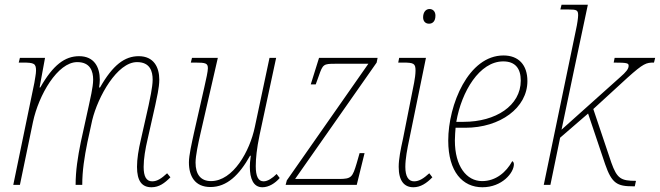

<svg xmlns="http://www.w3.org/2000/svg" viewBox="-20 -780 2784 810"><path d="M619 10C651 10 674 -7 699 -32L685 -49C662 -28 644 -15 622 -15C597 -15 586 -36 586 -76C586 -110 593 -152 603 -194L635 -336C641 -366 652 -409 652 -444C652 -496 629 -543 565 -543C506 -543 456 -506 402 -411H398C400 -423 401 -434 401 -444C401 -496 378 -543 314 -543C254 -543 204 -506 150 -411H147L170 -536H64L59 -516H76C124 -516 132 -512 132 -482C132 -468 127 -446 125 -431L36 0H64L119 -265C143 -379 223 -518 306 -518C361 -518 373 -479 373 -444C373 -412 359 -356 355 -336L321 -181C308 -117 299 -60 299 0H327C327 -60 336 -117 349 -181L369 -273C393 -372 474 -518 558 -518C613 -518 624 -479 624 -444C624 -412 611 -356 607 -336L575 -194C564 -148 558 -109 558 -76C558 -16 579 10 619 10Z M1087 10C1114 10 1141 -7 1160 -29L1147 -46C1129 -28 1109 -15 1092 -15C1069 -15 1059 -37 1059 -79C1059 -112 1063 -152 1075 -210L1145 -536H1117L1055 -244C1034 -143 964 -16 870 -16C827 -16 805 -44 805 -94C805 -123 816 -174 826 -218L899 -536H790L785 -516H804C848 -516 857 -513 857 -492C857 -479 850 -447 842 -412L798 -218C789 -176 777 -125 777 -95C777 -37 802 9 868 9C937 9 989 -41 1035 -123H1038C1035 -101 1034 -88 1034 -77C1034 -26 1049 10 1087 10Z M1185 0H1485L1518 -134H1497L1485 -92C1467 -32 1463 -25 1409 -25H1225L1569 -516L1573 -536H1326L1291 -424H1312L1325 -460C1342 -509 1345 -511 1394 -511H1534L1190 -19Z M1790 -680C1804 -680 1817 -689 1817 -714C1817 -732 1806 -742 1792 -742C1776 -742 1765 -728 1765 -707C1765 -689 1776 -680 1790 -680ZM1724 10C1754 10 1780 -7 1804 -32L1791 -49C1768 -28 1749 -15 1727 -15C1703 -15 1690 -36 1690 -76C1690 -110 1698 -152 1707 -194L1777 -536H1664L1660 -516H1680C1726 -516 1733 -512 1733 -482C1733 -468 1730 -446 1727 -431L1680 -194C1670 -149 1662 -109 1662 -76C1662 -16 1686 10 1724 10Z M2015 10C2098 10 2148 -51 2148 -87C2148 -93 2145 -99 2141 -100C2116 -54 2072 -16 2014 -16C1948 -16 1899 -79 1899 -187C1899 -203 1901 -230 1902 -241H1943C2090 -241 2205 -325 2205 -438C2205 -506 2168 -546 2104 -546C1956 -546 1871 -338 1871 -187C1871 -55 1932 10 2015 10ZM1936 -266H1905C1927 -394 2003 -521 2103 -521C2153 -521 2177 -492 2177 -440C2177 -334 2071 -266 1936 -266Z M2650 6H2658L2663 -17C2599 -17 2583 -27 2559 -94L2483 -320L2627 -452C2695 -513 2706 -516 2739 -516L2744 -536H2573L2569 -516C2629 -516 2632 -513 2632 -502C2632 -489 2620 -475 2597 -455L2349 -233C2366 -316 2385 -403 2402 -486L2460 -760H2349L2344 -740H2378C2414 -740 2419 -737 2419 -715C2419 -705 2415 -677 2410 -655L2274 0H2302L2343 -199L2461 -301L2533 -87C2561 -6 2584 6 2650 6Z"/></svg>

Font: Noto Serif SemiCondensed Thin
Style: Italic
Weight: 100
Width: 4
Italic angle: -12°
Designer: Monotype Design Team
Foundry: Monotype Imaging Inc.
Version: Version 2.013